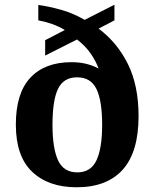

<svg xmlns="http://www.w3.org/2000/svg" viewBox="-20 -782 654 812"><path d="M304 10Q185 10 116 -55.5Q47 -121 47 -255Q47 -388 108.5 -453.5Q170 -519 282 -519Q319 -519 348.5 -511Q378 -503 397 -492Q386 -523 363.5 -555.5Q341 -588 306 -615L171 -547V-612L254 -655Q230 -670 200 -680.5Q170 -691 142 -696V-761Q187 -755 238.5 -740.5Q290 -726 338 -698L464 -762V-696L397 -661Q476 -602 521 -511Q566 -420 566 -291Q566 -139 499 -64.5Q432 10 304 10ZM307 -53Q364 -53 388 -104Q412 -155 412 -254Q412 -356 388 -405.5Q364 -455 306 -455Q249 -455 225.5 -406.5Q202 -358 202 -254Q202 -155 225.5 -104Q249 -53 307 -53Z"/></svg>

Font: Noto Serif Gurmukhi
Style: Bold
Weight: 700
Designer: Vaibhav Singh and the Monotype Design Team
Foundry: Monotype Imaging Inc.
Version: Version 2.004; ttfautohint (v1.8.4.7-5d5b)